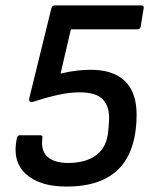

<svg xmlns="http://www.w3.org/2000/svg" viewBox="-20 -675 563 707"><path d="M225 12Q126 12 75 -34.5Q24 -81 42 -166Q45 -177 52 -177H127Q132 -177 134.5 -175Q137 -173 136 -166Q130 -119 155.5 -97Q181 -75 231 -75Q297 -75 336 -105Q375 -135 379 -197L381 -223Q386 -277 361.5 -306Q337 -335 273 -335Q236 -335 193 -325.5Q150 -316 105 -301Q94 -297 90 -301Q86 -305 88 -314L169 -644Q172 -655 181 -655H500Q511 -655 509 -644L498 -577Q496 -567 486 -567H241L203 -404Q237 -412 263 -415Q289 -418 315 -418Q397 -418 440 -376.5Q483 -335 483 -253Q483 -167 455 -107.5Q427 -48 369.5 -18Q312 12 225 12Z"/></svg>

Font: Sofia Sans SemiBold
Style: Italic
Weight: 600
Italic angle: -9°
Designer: Botio Nikoltchev, Ani Petrova
Foundry: lettersoup
Version: Version 4.100-B